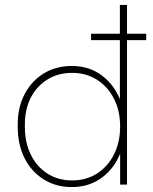

<svg xmlns="http://www.w3.org/2000/svg" viewBox="-20 -750 623 780"><path d="M350 -587V-613H574V-587ZM272 10Q207 10 157 -21.5Q107 -53 79.5 -108Q52 -163 52 -235V-244Q52 -314 80 -367.5Q108 -421 157.5 -451.5Q207 -482 272 -482Q343 -482 395 -442.5Q447 -403 471 -337L467 -331V-730H496V0H468V-141L472 -136Q448 -69 395.5 -29.5Q343 10 272 10ZM273 -17Q330 -17 374 -45Q418 -73 443 -122.5Q468 -172 468 -236Q468 -300 443 -349Q418 -398 374 -426Q330 -454 273 -454Q216 -454 172.5 -427Q129 -400 105 -353Q81 -306 81 -244V-235Q81 -171 105 -122Q129 -73 172.5 -45Q216 -17 273 -17Z"/></svg>

Font: SUSE Thin
Style: Regular
Weight: 250
Designer: Rene Bieder
Foundry: SUSE
Version: Version 1.000